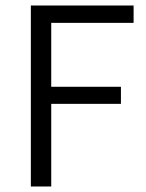

<svg xmlns="http://www.w3.org/2000/svg" viewBox="-20 -677 530 697"><path d="M92 -657H465V-594H166V-362H419V-300H166V0H92Z"/></svg>

Font: Assistant-zap
Style: zap
Weight: 400
Designer: Hebrew By Ben Nathan, Latin by Paul Hunt
Version: Version 2.001